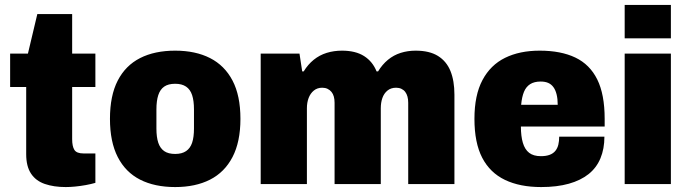

<svg xmlns="http://www.w3.org/2000/svg" viewBox="-20 -745 2786 777"><path d="M246 12Q198 12 161.5 -0.5Q125 -13 105.5 -42.5Q86 -72 86 -121V-393H21V-528H93L131 -688H272V-528H366V-393H272V-182Q272 -153 281 -138.5Q290 -124 318 -124H366V-5Q349 0 327 4Q305 8 284 10Q263 12 246 12Z M689 12Q606 12 547 -18Q488 -48 456.5 -109.5Q425 -171 425 -264Q425 -358 456.5 -419Q488 -480 547 -510Q606 -540 689 -540Q771 -540 830 -510Q889 -480 921 -419Q953 -358 953 -264Q953 -171 921 -109.5Q889 -48 830 -18Q771 12 689 12ZM689 -122Q716 -122 733 -133.5Q750 -145 757.5 -167.5Q765 -190 765 -225V-302Q765 -337 757.5 -360Q750 -383 733 -394.5Q716 -406 689 -406Q661 -406 644.5 -394.5Q628 -383 620.5 -360Q613 -337 613 -302V-225Q613 -190 620.5 -167.5Q628 -145 644.5 -133.5Q661 -122 689 -122Z M1035 0V-528H1192L1203 -456H1209Q1226 -484 1249.5 -503Q1273 -522 1302 -531Q1331 -540 1364 -540Q1419 -540 1453.5 -518Q1488 -496 1504 -456H1510Q1527 -484 1550 -503Q1573 -522 1601.5 -531Q1630 -540 1662 -540Q1718 -540 1752.5 -518.5Q1787 -497 1803 -457.5Q1819 -418 1819 -362V0H1632V-329Q1632 -343 1629 -354Q1626 -365 1620 -373Q1614 -381 1604.5 -385.5Q1595 -390 1583 -390Q1562 -390 1548 -378.5Q1534 -367 1527.5 -348.5Q1521 -330 1521 -307V0H1334V-329Q1334 -343 1331 -354Q1328 -365 1321.5 -373Q1315 -381 1305.5 -385.5Q1296 -390 1284 -390Q1264 -390 1250 -378.5Q1236 -367 1229 -348.5Q1222 -330 1222 -307V0Z M2170 12Q2084 12 2023.5 -17Q1963 -46 1931.5 -106.5Q1900 -167 1900 -264Q1900 -360 1932.5 -421Q1965 -482 2024 -511Q2083 -540 2164 -540Q2250 -540 2308.5 -512Q2367 -484 2397 -423.5Q2427 -363 2427 -264V-233H2088Q2088 -194 2096 -167Q2104 -140 2121.5 -126.5Q2139 -113 2169 -113Q2190 -113 2204.5 -118.5Q2219 -124 2227.5 -134.5Q2236 -145 2239.5 -159.5Q2243 -174 2243 -192H2426Q2426 -143 2410 -104.5Q2394 -66 2362 -40.5Q2330 -15 2282 -1.5Q2234 12 2170 12ZM2089 -321H2237Q2237 -345 2232.5 -363Q2228 -381 2219.5 -392.5Q2211 -404 2198.5 -409.5Q2186 -415 2168 -415Q2142 -415 2125.5 -404.5Q2109 -394 2100.5 -373.5Q2092 -353 2089 -321Z M2508 -590V-725H2695V-590ZM2508 0V-528H2695V0Z"/></svg>

Font: Archivo SemiCondensed Black
Style: Regular
Weight: 900
Width: 4
Designer: Hector Gatti
Foundry: Omnibus-Type
Version: Version 2.001